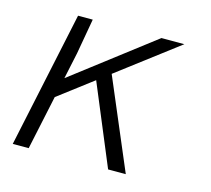

<svg xmlns="http://www.w3.org/2000/svg" viewBox="-84 -645 818 745"><g transform="rotate(15 325.0 -273.0)"><path d="M104 -193 118 -271 477 -546H569ZM409 0 264 -348 317 -384 480 0ZM26 0 142 -546H201L176 -404L90 0Z"/></g></svg>

Font: Azeret Mono ExtraLight
Style: Italic
Weight: 250
Italic angle: -12°
Designer: Martin Vácha
Foundry: Displaay
Version: Version 1.002